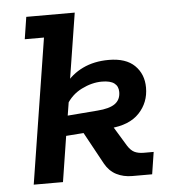

<svg xmlns="http://www.w3.org/2000/svg" viewBox="-46 -625 586 667"><g transform="rotate(-5 247.0 -291.5)"><path d="M147 0H45L125 -506H58L70 -583H239L196 -312L187 -337Q212 -371 251.5 -390Q291 -409 342 -409Q402 -409 432.5 -379Q463 -349 463 -302Q463 -250 428.5 -213.5Q394 -177 326 -172L277 -168L315 -213L380 -106Q391 -89 404 -83Q417 -77 436 -77H470L458 0H389Q358 0 333.5 -12.5Q309 -25 294 -52L217 -193L253 -165L172 -159ZM181 -213 163 -227 288 -237Q330 -240 349.5 -254Q369 -268 369 -295Q369 -315 355 -325.5Q341 -336 312 -336Q277 -336 241 -318Q205 -300 185 -265L195 -300Z"/></g></svg>

Font: Rokkitt SemiBold
Style: Italic
Weight: 600
Italic angle: -9°
Designer: Vernon Adams
Foundry: Vernon Adams
Version: Version 3.103